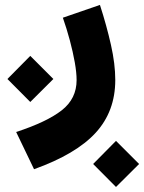

<svg xmlns="http://www.w3.org/2000/svg" viewBox="-20 -409 579 771"><path d="M9.8 -91.8 101.6 -184.6 194.3 -91.8 101.6 0.5ZM354 249.5 445.8 156.7 538.6 249.5 445.8 341.8ZM232.4 -337.9 381.3 -389.2Q408.2 -306.2 425.5 -229Q442.9 -151.9 442.9 -87.9Q442.9 38.1 364.3 124Q285.6 210 116.7 270.5L44.9 121.1Q168.5 80.6 228 33.9Q287.6 -12.7 287.6 -87.4Q287.6 -117.2 280.3 -158.7Q272.9 -200.2 260.5 -246.8Q248 -293.5 232.4 -337.9Z"/></svg>

Font: Estedad-FD ExtraBold
Style: Regular
Weight: 800
Designer: Amin Abedi
Version: Version 7.3